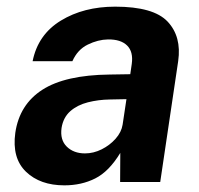

<svg xmlns="http://www.w3.org/2000/svg" viewBox="-20 -547 597 577"><path d="M173.5 10Q100.5 10 58 -31Q15.5 -72 26 -148Q38.5 -233 107.2 -277.2Q176 -321.5 309.5 -323L371.5 -324L376 -355Q381 -391.5 362 -410.2Q343 -429 304.5 -428.5Q274.5 -428 243.8 -413Q213 -398 197.5 -363H78Q94 -443 162.8 -485Q231.5 -527 326 -527Q441.5 -527 483.8 -482Q526 -437 515.5 -363.5L461.5 0H341L341.5 -87.5Q307.5 -31.5 266.2 -10.8Q225 10 173.5 10ZM235.5 -86Q261 -86 285.5 -98.2Q310 -110.5 327.5 -130.2Q345 -150 348.5 -172.5L360 -249L310 -248Q275.5 -247.5 244 -239.5Q212.5 -231.5 191.2 -212.8Q170 -194 165 -162.5Q160 -126.5 180.8 -106.2Q201.5 -86 235.5 -86Z"/></svg>

Font: Public Sans
Style: Bold Italic
Weight: 700
Italic angle: -8°
Designer: The Public Sans project authors (U.S. Web Design System). Libre Franklin designed by Pablo Impallari and Rodrigo Fuenzal
Version: Version 1.008; ttfautohint (v1.8.1) -l 8 -r 50 -G 200 -x 14 